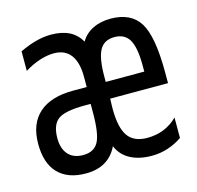

<svg xmlns="http://www.w3.org/2000/svg" viewBox="-78 -546 655 639"><g transform="rotate(-15 250.0 -226.5)"><path d="M217.8 -178.7V-208H198.2Q128.9 -208 105 -189.9Q81.1 -171.9 81.1 -126Q81.1 -89.8 99.1 -69.8Q117.2 -49.8 150.4 -49.8Q187.5 -49.8 202.6 -77.1Q217.8 -104.5 217.8 -178.7ZM418 -265.6V-287.1Q418 -348.6 402.3 -375.5Q386.7 -402.3 351.6 -402.3Q315.4 -402.3 300.3 -374.5Q285.2 -346.7 285.2 -283.2V-265.6ZM484.4 -208H285.2Q285.2 -202.1 284.7 -195.3Q284.2 -188.5 284.2 -173.8Q284.2 -108.4 304.7 -79.1Q325.2 -49.8 371.1 -49.8Q402.3 -49.8 428.7 -60.5Q455.1 -71.3 475.6 -91.8V-21.5Q453.1 -5.9 426.3 2.9Q399.4 11.7 371.1 11.7Q326.2 11.7 295.9 -4.9Q265.6 -21.5 252.9 -52.7Q237.3 -20.5 210 -4.4Q182.6 11.7 143.6 11.7Q81.1 11.7 47.9 -22.9Q14.6 -57.6 14.6 -124Q14.6 -193.4 55.2 -229.5Q95.7 -265.6 172.9 -265.6H219.7V-301.8Q219.7 -350.6 200.2 -376.5Q180.7 -402.3 142.6 -402.3Q119.1 -402.3 92.8 -393.6Q66.4 -384.8 41 -369.1V-436.5Q72.3 -451.2 98.6 -458Q125 -464.8 149.4 -464.8Q186.5 -464.8 211.9 -452.1Q237.3 -439.5 252 -413.1Q265.6 -437.5 292.5 -451.2Q319.3 -464.8 354.5 -464.8Q424.8 -464.8 454.6 -417Q484.4 -369.1 484.4 -245.1Z"/></g></svg>

Font: BabelStone Irk Bitig Colour
Style: Regular
Weight: 400
Designer: Andrew West
Foundry: BabelStone
Version: Version 1.03 June 7, 2023